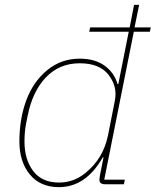

<svg xmlns="http://www.w3.org/2000/svg" viewBox="-20 -760 642 792"><path d="M491 0H413Q390 0 390 -19Q390 -23 392 -35L407 -111H404Q334 12 223 12Q146 12 103 -40.5Q60 -93 60 -176Q60 -270 88.5 -346.5Q117 -423 174.5 -470.5Q232 -518 309 -518Q371 -518 411 -489.5Q451 -461 465 -413H468L511 -629H348L352 -647H515L533 -740H554L535 -647H602L598 -629H532L410 -19H495ZM223 -7Q285 -7 333 -47Q407 -107 426 -204L454 -346Q465 -403 428 -451Q391 -499 309 -499Q225 -499 169.5 -441Q114 -383 94 -282L87 -247Q81 -214 81 -176Q81 -102 117 -54.5Q153 -7 223 -7Z"/></svg>

Font: IBM Plex Sans Thin
Style: Italic
Weight: 100
Italic angle: -11.31°
Designer: Mike Abbink, Paul van der Laan, Pieter van Rosmalen
Foundry: Bold Monday
Version: Version 3.0